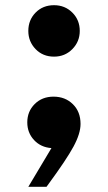

<svg xmlns="http://www.w3.org/2000/svg" viewBox="-20 -560 415 739"><path d="M89 -441Q89 -483 117 -511.5Q145 -540 188 -540Q230 -540 258.5 -511.5Q287 -483 287 -441Q287 -400 258.5 -371Q230 -342 188 -342Q145 -342 117 -371Q89 -400 89 -441ZM290 -83Q290 -46 263 4Q236 54 167 148L159 159H89L178 10Q137 7 111 -21Q85 -49 85 -89Q85 -131 113.5 -159.5Q142 -188 186 -188Q231 -188 260.5 -159Q290 -130 290 -83Z"/></svg>

Font: Be Vietnam Black
Style: Regular
Weight: 900
Designer: Lam Bao; Tony Le; Vietanh Nguyen
Foundry: Yellow Type Foundry
Version: Version 5.000